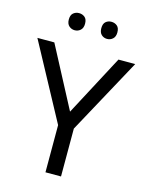

<svg xmlns="http://www.w3.org/2000/svg" viewBox="-132 -990 831 1073"><g transform="rotate(15 283.0 -454.0)"><path d="M283 -363 469 -714H566L328 -277V0H238V-273L0 -714H98ZM143 -859Q143 -885 157 -896.5Q171 -908 190 -908Q209 -908 223 -896.5Q237 -885 237 -859Q237 -834 223 -821.5Q209 -809 190 -809Q171 -809 157 -821.5Q143 -834 143 -859ZM331 -859Q331 -885 344.5 -896.5Q358 -908 377 -908Q396 -908 410 -896.5Q424 -885 424 -859Q424 -834 410 -821.5Q396 -809 377 -809Q358 -809 344.5 -821.5Q331 -834 331 -859Z"/></g></svg>

Font: Noto Sans Wancho
Style: Regular
Weight: 400
Designer: Monotype Design Team
Foundry: Monotype Imaging Inc.
Version: Version 2.001; ttfautohint (v1.8.4.7-5d5b)